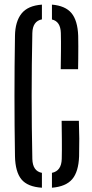

<svg xmlns="http://www.w3.org/2000/svg" viewBox="-20 -826 408 852"><path d="M166 7Q102.5 3 75.2 -30Q48 -63 46.5 -132.5Q42 -400 46.5 -667.5Q47.5 -730.5 75.5 -765.8Q103.5 -801 166 -805.5V-740Q125 -732.5 123.5 -679.5Q120.5 -536.5 120.5 -400Q120.5 -263.5 123.5 -120.5Q125 -66.5 166 -59ZM249.5 -519Q250 -556 250.5 -599Q251 -642 250 -679.5Q248.5 -731 210.5 -739.5V-805.5Q270 -800.5 297.2 -767.8Q324.5 -735 327 -667Q327.5 -648.5 327.5 -620.8Q327.5 -593 327.2 -565.5Q327 -538 326.5 -519ZM210.5 7V-59Q252.5 -67.5 254 -120.5Q255 -159.5 254.5 -205.2Q254 -251 253.5 -290H330Q331.5 -250 331.8 -211.2Q332 -172.5 331 -132.5Q328.5 -64 300.5 -31Q272.5 2 210.5 7Z"/></svg>

Font: Big Shoulders Stencil Display Medium
Style: Regular
Weight: 500
Designer: Patric King
Foundry: XO Type Co
Version: Version 1.000